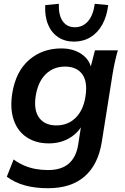

<svg xmlns="http://www.w3.org/2000/svg" viewBox="-20 -771 662 1015"><path d="M234 224Q165 224 111 209Q57 194 16 163L52 72Q78 91 106.5 103.5Q135 116 167 122Q199 128 233 128Q305 128 344 93.5Q383 59 393 -5L412 -126H423Q401 -75 352 -44Q303 -13 238 -13Q170 -13 121.5 -45Q73 -77 52.5 -137Q32 -197 45 -279Q64 -394 134 -454.5Q204 -515 304 -515Q368 -515 412 -484.5Q456 -454 464 -402L457 -408L482 -505H603Q594 -474 587 -442Q580 -410 575 -379L518 -20Q499 99 427.5 161.5Q356 224 234 224ZM278 -108Q339 -108 380 -148.5Q421 -189 432 -262Q444 -339 414.5 -379Q385 -419 324 -419Q263 -419 222 -379Q181 -339 169 -265Q157 -189 187 -148.5Q217 -108 278 -108ZM371 -551Q323 -551 287.5 -574.5Q252 -598 234 -641.5Q216 -685 219 -744L291 -751Q289 -691 311.5 -659Q334 -627 376 -627Q418 -627 445.5 -659Q473 -691 481 -751L552 -744Q545 -685 521 -641.5Q497 -598 458.5 -574.5Q420 -551 371 -551Z"/></svg>

Font: Mulish ExtraLight
Style: Italic
Weight: 200
Italic angle: -9°
Designer: Vernon Adams
Foundry: Vernon Adams
Version: Version 3.603